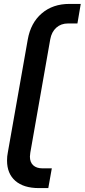

<svg xmlns="http://www.w3.org/2000/svg" viewBox="-20 -755 433 982"><path d="M16 66Q16 44 20 25L122 -553Q137 -638 193.5 -686.5Q250 -735 335 -735H393L376 -635H328Q292 -635 268 -613.5Q244 -592 237 -554L135 26Q133 40 133 46Q133 75 150 90.5Q167 106 197 106H245L227 207H179Q101 207 58.5 170Q16 133 16 66Z"/></svg>

Font: Bai Jamjuree SemiBold
Style: Italic
Weight: 600
Italic angle: -10°
Version: Version 1.000; ttfautohint (v1.6)